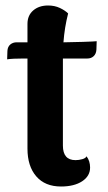

<svg xmlns="http://www.w3.org/2000/svg" viewBox="-20 -669 393 699"><path d="M332 -519 331 -488Q330 -473 321 -464.5Q312 -456 298 -456H209V-426V-139Q209 -86 255 -86Q267 -86 279.5 -89.5Q292 -93 295 -100Q308 -83 308 -59Q308 -28 279 -9Q250 10 202 10Q144 10 112 -27Q80 -64 80 -128V-456H66Q25 -456 6 -453L7 -484Q8 -499 17.5 -507Q27 -515 41 -515H80V-582Q80 -613 101 -631Q122 -649 155 -649Q179 -649 198 -640Q217 -631 228 -620Q215 -569 211 -515H214Q235 -515 280.5 -516.5Q326 -518 332 -519Z"/></svg>

Font: Arima Madurai Black
Style: Regular
Weight: 900
Designer: Joana Correia and Natanael Gama
Foundry: NDISCOVER
Version: Version 1.020